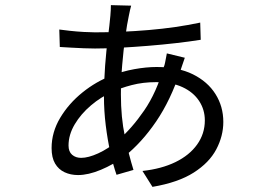

<svg xmlns="http://www.w3.org/2000/svg" viewBox="-20 -683 1040 748"><path d="M491 -661Q489 -654 486.5 -643.5Q484 -633 482 -622Q475 -590 468 -539Q461 -488 456 -429.5Q451 -371 451 -315Q451 -225 466.5 -152Q482 -79 500 -21L434 -2Q421 -39 410 -88.5Q399 -138 392 -194.5Q385 -251 385 -307Q385 -368 389.5 -427Q394 -486 400.5 -537Q407 -588 410 -622Q411 -632 411.5 -643.5Q412 -655 412 -663ZM350 -557Q453 -557 559.5 -566Q666 -575 760 -595L762 -528Q718 -521 665.5 -515Q613 -509 557.5 -504.5Q502 -500 448.5 -497Q395 -494 350 -494Q332 -494 306 -495Q280 -496 255 -497.5Q230 -499 213 -500L211 -568Q225 -566 252 -563Q279 -560 306.5 -558.5Q334 -557 350 -557ZM700 -458Q698 -453 695 -443.5Q692 -434 688.5 -424.5Q685 -415 683 -408Q645 -293 588.5 -210Q532 -127 464 -73Q422 -42 373 -21.5Q324 -1 284 -1Q255 -1 231.5 -12Q208 -23 194.5 -46Q181 -69 181 -106Q181 -168 214.5 -224Q248 -280 301.5 -323Q355 -366 414 -388Q456 -405 503 -413.5Q550 -422 590 -422Q674 -422 731.5 -393.5Q789 -365 819.5 -316.5Q850 -268 850 -208Q850 -153 822.5 -101Q795 -49 734.5 -10.5Q674 28 574 45L535 -17Q609 -25 663.5 -51.5Q718 -78 748 -120Q778 -162 778 -214Q778 -256 755.5 -290Q733 -324 691 -343.5Q649 -363 588 -363Q537 -363 493 -351.5Q449 -340 418 -325Q374 -306 334.5 -272.5Q295 -239 271 -198.5Q247 -158 247 -116Q247 -92 261 -80Q275 -68 296 -68Q324 -68 362.5 -85.5Q401 -103 439 -135Q494 -183 542 -253Q590 -323 618 -422Q621 -428 623 -438.5Q625 -449 627 -459Q629 -469 630 -475Z"/></svg>

Font: Noto Sans HK
Style: Regular
Weight: 400
Designer: Ryoko NISHIZUKA 西塚涼子 (kana, bopomofo & ideographs); Paul D. Hunt (Latin, Greek & Cyrillic); Sandoll Communications 산돌커뮤니
Foundry: Adobe
Version: Version 2.004-H2;hotconv 1.0.118;makeotfexe 2.5.65603